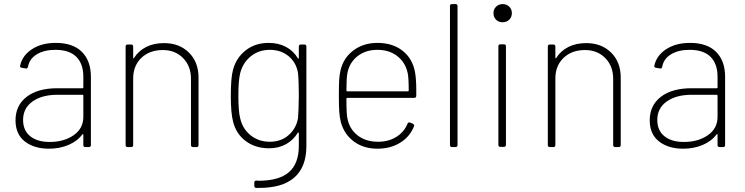

<svg xmlns="http://www.w3.org/2000/svg" viewBox="-20 -720 3647 940"><path d="M56 -131Q56 -204 110.5 -246Q165 -288 261 -288H384Q388 -288 388 -292V-345Q388 -407 354 -441.5Q320 -476 251 -476Q196 -476 160 -454Q124 -432 117 -393Q114 -382 105 -385L87 -388Q78 -390 78 -396Q88 -447 135.5 -478.5Q183 -510 253 -510Q337 -510 381 -466Q425 -422 425 -344V-10Q425 0 415 0H398Q388 0 388 -10V-60Q388 -62 386.5 -63Q385 -64 383 -62Q359 -29 315.5 -10.5Q272 8 220 8Q147 8 101.5 -27.5Q56 -63 56 -131ZM223 -25Q293 -25 340.5 -58Q388 -91 388 -148V-252Q388 -256 384 -256H262Q185 -256 139 -223Q93 -190 93 -133Q93 -81 128 -53Q163 -25 223 -25Z M595 -10V-492Q595 -502 605 -502H622Q632 -502 632 -492V-438Q632 -435 633.5 -434.5Q635 -434 636 -436Q658 -471 695.5 -490Q733 -509 783 -509Q858 -509 905 -462.5Q952 -416 952 -340V-10Q952 0 942 0H925Q915 0 915 -10V-334Q915 -396 876.5 -435.5Q838 -475 777 -475Q712 -475 672 -436.5Q632 -398 632 -336V-10Q632 0 622 0H605Q595 0 595 -10Z M1235 200Q1225 200 1225 189V174Q1225 164 1236 164L1245 165Q1346 165 1394.5 123Q1443 81 1443 -6V-68Q1443 -73 1438 -70Q1416 -34 1380 -14Q1344 6 1297 6Q1231 6 1183.5 -29Q1136 -64 1121 -125Q1110 -167 1110 -250Q1110 -341 1121 -379Q1137 -438 1183.5 -474Q1230 -510 1295 -510Q1343 -510 1380 -490.5Q1417 -471 1438 -435Q1443 -430 1443 -437V-492Q1443 -502 1453 -502H1470Q1480 -502 1480 -492V-5Q1480 98 1420.5 149.5Q1361 201 1245 200ZM1156 -141Q1167 -90 1206.5 -58Q1246 -26 1301 -26Q1356 -26 1393 -58.5Q1430 -91 1439 -141Q1440 -150 1441.5 -185Q1443 -220 1443 -251Q1443 -280 1442 -311.5Q1441 -343 1439 -362Q1431 -413 1393.5 -444.5Q1356 -476 1301 -476Q1247 -476 1208 -444.5Q1169 -413 1156 -362Q1147 -326 1147 -253Q1147 -173 1156 -141Z M1649 -121Q1643 -144 1641 -172.5Q1639 -201 1639 -253Q1639 -302 1640.5 -328Q1642 -354 1647 -375Q1661 -436 1710 -473Q1759 -510 1828 -510Q1902 -510 1951 -471.5Q2000 -433 2012 -366Q2018 -333 2018 -278V-252Q2018 -241 2008 -241H1680Q1676 -241 1676 -237Q1676 -159 1681 -140Q1691 -88 1731 -57Q1771 -26 1831 -26Q1882 -26 1920 -49.5Q1958 -73 1975 -114Q1978 -123 1987 -120L2000 -115Q2010 -110 2007 -102Q1987 -51 1939.5 -21.5Q1892 8 1828 8Q1761 8 1713.5 -26.5Q1666 -61 1649 -121ZM1680 -273H1977Q1981 -273 1981 -277Q1981 -339 1976 -362Q1965 -414 1925.5 -445Q1886 -476 1828 -476Q1770 -476 1730.5 -445Q1691 -414 1681 -363Q1676 -338 1676 -277Q1676 -273 1680 -273Z M2183 -10V-690Q2183 -700 2193 -700H2210Q2220 -700 2220 -690V-10Q2220 0 2210 0H2193Q2183 0 2183 -10Z M2420 -11V-493Q2420 -503 2430 -503H2447Q2457 -503 2457 -493V-11Q2457 -1 2447 -1H2430Q2420 -1 2420 -11ZM2441 -700Q2460 -700 2473 -687.5Q2486 -675 2486 -656Q2486 -636 2473 -623.5Q2460 -611 2441 -611Q2421 -611 2408.5 -623.5Q2396 -636 2396 -656Q2396 -675 2409 -687.5Q2422 -700 2441 -700Z M2662 -10V-492Q2662 -502 2672 -502H2689Q2699 -502 2699 -492V-438Q2699 -435 2700.5 -434.5Q2702 -434 2703 -436Q2725 -471 2762.5 -490Q2800 -509 2850 -509Q2925 -509 2972 -462.5Q3019 -416 3019 -340V-10Q3019 0 3009 0H2992Q2982 0 2982 -10V-334Q2982 -396 2943.5 -435.5Q2905 -475 2844 -475Q2779 -475 2739 -436.5Q2699 -398 2699 -336V-10Q2699 0 2689 0H2672Q2662 0 2662 -10Z M3161 -131Q3161 -204 3215.5 -246Q3270 -288 3366 -288H3489Q3493 -288 3493 -292V-345Q3493 -407 3459 -441.5Q3425 -476 3356 -476Q3301 -476 3265 -454Q3229 -432 3222 -393Q3219 -382 3210 -385L3192 -388Q3183 -390 3183 -396Q3193 -447 3240.5 -478.5Q3288 -510 3358 -510Q3442 -510 3486 -466Q3530 -422 3530 -344V-10Q3530 0 3520 0H3503Q3493 0 3493 -10V-60Q3493 -62 3491.5 -63Q3490 -64 3488 -62Q3464 -29 3420.5 -10.5Q3377 8 3325 8Q3252 8 3206.5 -27.5Q3161 -63 3161 -131ZM3328 -25Q3398 -25 3445.5 -58Q3493 -91 3493 -148V-252Q3493 -256 3489 -256H3367Q3290 -256 3244 -223Q3198 -190 3198 -133Q3198 -81 3233 -53Q3268 -25 3328 -25Z"/></svg>

Font: Barlow GEO Extra Light
Style: Regular
Weight: 200
Designer: Jeremy Tribby
Foundry: Tribby Type
Version: Version 1.408